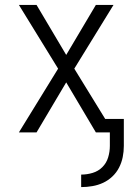

<svg xmlns="http://www.w3.org/2000/svg" viewBox="-20 -540 540 783"><path d="M311 223V172Q335 172 358 165Q381 158 397.5 141.5Q414 125 421 102Q428 79 428 55V0H371L250 -204L129 0H57L217 -260L57 -520H129L250 -316L371 -520H443L283 -260L409 -55H485V55Q485 78 480.5 100.5Q476 123 465.5 143.5Q455 164 438 180Q421 196 400.5 205.5Q380 215 357 219Q334 223 311 223Z"/></svg>

Font: Iosevka Fixed SS04 Light
Style: Regular
Weight: 300
Monospace: yes
Designer: Belleve Invis
Foundry: Belleve Invis
Version: Version 32.5.0